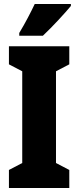

<svg xmlns="http://www.w3.org/2000/svg" viewBox="-20 -947 394 967"><path d="M337 -917V-927H155C134 -883 109 -834 77 -781V-767H196C246 -814 309 -883 337 -917ZM329 0V-91L262 -126V-588L329 -623V-714H25V-623L92 -588V-126L25 -91V0Z"/></svg>

Font: Noto Sans Armenian ExtraCondensed Black
Style: Regular
Weight: 900
Width: 2
Designer: Monotype Design Team
Foundry: Monotype Imaging Inc.
Version: Version 2.008